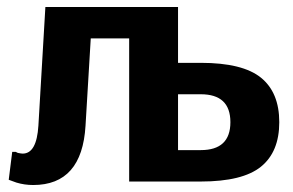

<svg xmlns="http://www.w3.org/2000/svg" viewBox="-20 -520 840 550"><path d="M75 10Q50 10 27 3L5 -5L15 -85H25L31 -82Q41 -80 45 -80Q85 -80 90 -160L110 -500H490V-340H555Q675 -340 727.5 -297.5Q780 -255 780 -170Q780 -85 727.5 -42.5Q675 0 555 0H350V-410H240L225 -160Q215 10 75 10ZM490 -90H555Q640 -90 640 -170Q640 -250 555 -250H490Z"/></svg>

Font: Scada
Style: Bold
Weight: 700
Designer: Jovanny Lemonad
Foundry: Jovanny Lemonad
Version: Version 4.100;PS 004.100;hotconv 1.0.88;makeotf.lib2.5.64775